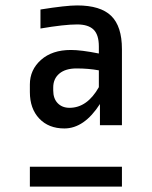

<svg xmlns="http://www.w3.org/2000/svg" viewBox="-20 -687 560 707"><path d="M429 -506V-226H348V-304Q290 -214 217 -214Q159 -214 124.5 -250.5Q90 -287 90 -348V-376Q90 -430 131 -466.5Q172 -503 241 -503Q279 -503 344 -490V-516Q344 -559 324.5 -578Q305 -597 264 -597Q217 -597 129 -582V-652Q223 -667 264 -667Q350 -667 389.5 -628.5Q429 -590 429 -506ZM429 0H90V-73H429ZM236 -290Q301 -290 344 -366V-428Q306 -435 262 -435Q221 -435 198.5 -416Q176 -397 176 -365V-354Q176 -324 192.5 -307Q209 -290 236 -290Z"/></svg>

Font: RopaSansRegular
Style: Regular
Weight: 400
Designer: Botio Nikoltchev
Foundry: Botjo Nikoltchev
Version: Version 1.002